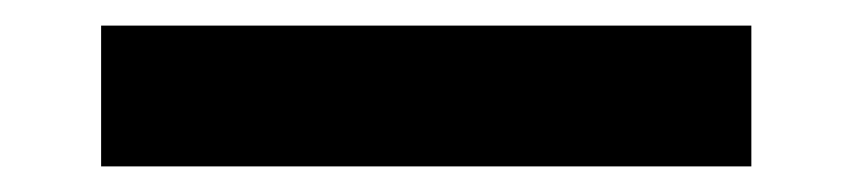

<svg xmlns="http://www.w3.org/2000/svg" viewBox="-20 -46 666 150"><path d="M59 -26V84H567V-26Z"/></svg>

Font: GradeGX
Style: Regular
Weight: 100
Width: 1
Designer: Adam Twardoch
Foundry: Adam Twardoch
Version: Version 2.002; DEVELOPMENT